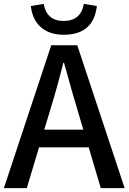

<svg xmlns="http://www.w3.org/2000/svg" viewBox="-20 -969 662 989"><path d="M479 -938Q462 -790 308 -790Q232 -790 187 -832Q146 -871 139 -938L205 -949Q221 -861 308 -861Q396 -861 412 -949ZM409 -301 380 -400Q361 -460 310 -645H306Q279 -535 238 -400L208 -301ZM437 -210H181L118 0H0L244 -736H378L622 0H499Z"/></svg>

Font: Noto Sans S Chinese Medium
Style: Regular
Weight: 500
Designer: Ryoko NISHIZUKA  (kana & ideographs); Paul D. Hunt (Latin, Greek & Cyrillic); Wenlong ZHANG  (bopomofo); Sandoll Communi
Foundry: Adobe Systems Incorporated
Version: Version 1.000;PS 1;hotconv 1.0.78;makeotf.lib2.5.61930